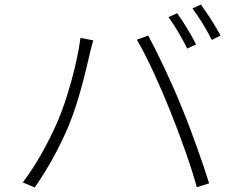

<svg xmlns="http://www.w3.org/2000/svg" viewBox="-20 -826 1040 842"><path d="M757 -768 719 -751C746 -714 782 -653 801 -613L840 -631C819 -674 782 -733 757 -768ZM861 -806 824 -789C853 -751 886 -696 909 -651L947 -670C928 -708 888 -769 861 -806ZM233 -294C198 -214 144 -110 80 -26L132 -4C191 -87 243 -184 280 -272C326 -380 361 -535 374 -592C379 -612 383 -630 389 -649L333 -660C319 -552 276 -394 233 -294ZM725 -343C767 -238 819 -96 843 -5L897 -22C871 -107 818 -257 775 -360C730 -471 668 -600 630 -670L580 -652C624 -579 684 -445 725 -343Z"/></svg>

Font: Source Han Sans SC Light
Style: Regular
Weight: 300
Designer: Ryoko NISHIZUKA (kana & ideographs); Paul D. Hunt (Latin, Greek & Cyrillic); Wenlong ZHANG (bopomofo); Sandoll Communica
Foundry: Adobe Systems Incorporated
Version: Version 1.004;PS 1.004;hotconv 1.0.82;makeotf.lib2.5.63406